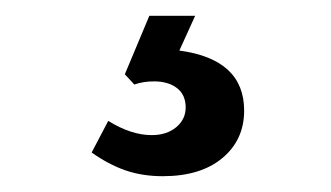

<svg xmlns="http://www.w3.org/2000/svg" viewBox="-20 -35 419 243"><path d="M150 72 138 59 169 -15H227L207 29Q289 40 289 105Q289 142 261.5 165Q234 188 186 188Q160 188 138.5 180.5Q117 173 96 158L117 118Q146 136 172 136Q191 136 203 126Q215 116 215 101Q215 85 204 76.5Q193 68 175 68Q161 68 150 72Z"/></svg>

Font: Medium
Style: Regular
Weight: 500
Designer: Fernando Haro
Foundry: deFharo
Version: Version 1.787